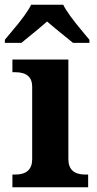

<svg xmlns="http://www.w3.org/2000/svg" viewBox="-35 -786 407 806"><path d="M252 -118.2Q252 -53.2 323.2 -53.2H335V0H17.1V-53.2H28.8Q100.1 -53.2 100.1 -118.2V-421.9Q100.1 -482.9 28.8 -482.9H17.1V-536.1H252ZM-14.6 -606V-619.1Q-2.9 -633.3 12.7 -651.9Q77.1 -727.1 95.7 -766.1H230.5Q248 -729 313 -651.9Q328.6 -633.3 340.3 -619.1V-606H271.5Q179.2 -680.7 162.6 -695.8Q138.7 -673.8 54.7 -606Z"/></svg>

Font: DroidSerif-Bold
Style: Bold
Weight: 700
Foundry: Ascender Corporation
Version: Version 1.00 build 112